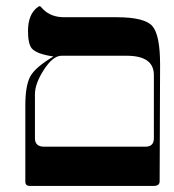

<svg xmlns="http://www.w3.org/2000/svg" viewBox="-20 -613 573 633"><path d="M507.8 -399.9 506.3 -15.1Q506.3 0 486.3 0H78.6Q63.5 0 63.5 -14.2V-265.1Q63.5 -332.5 80.6 -362.3Q97.7 -392.1 156.2 -426.8Q101.6 -434.6 85 -453.1Q72.3 -468.3 72.3 -510.3Q72.3 -567.4 105.5 -590.3Q109.4 -592.8 111.8 -592.8Q114.3 -591.3 122.1 -582.5Q148.9 -555.7 192.9 -556.2H364.3Q457 -556.2 482.4 -526.9Q507.8 -497.6 507.8 -399.9ZM487.3 -157.2V-260.7V-365.7Q487.3 -429.2 397.5 -429.2H182.6Q154.8 -429.2 125 -383.5Q95.2 -337.9 95.2 -302.2V-157.2Q95.2 -129.4 125.5 -129.4H459.5Q487.3 -129.4 487.3 -157.2Z"/></svg>

Font: Accordance
Style: Regular
Weight: 400
Version: Version 1.1 (build May 11, 2018) Miklal Software Solutions, 